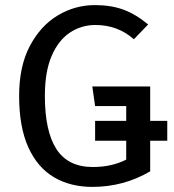

<svg xmlns="http://www.w3.org/2000/svg" viewBox="-20 -721 681 753"><path d="M342 12Q256 12 191.5 -26Q127 -64 91 -143.5Q55 -223 55 -345Q55 -461 97 -540.5Q139 -620 206.5 -660.5Q274 -701 352 -701Q416 -701 464.5 -683Q513 -665 561 -625L505 -567Q442 -623 354 -623Q299 -623 254 -593Q209 -563 182.5 -501.5Q156 -440 156 -345Q156 -206 201.5 -136Q247 -66 344 -66Q418 -66 475 -95V-169H353V-247H475V-305H353L342 -382H569V-247H636V-169H569V-49Q465 12 342 12Z"/></svg>

Font: Trujillo
Style: Regular
Weight: 400
Designer: Fira Sans original fonts by bBox Type GmbH, Carrois Corporate GbR, & Edenspiekermann AG / Changes by Cristiano Sobral
Foundry: Fira Sans original fonts by bBox Type GmbH, Carrois Corporate GbR, & Edenspiekermann AG / Changes by Cristiano Sobral
Version: Version 4.301;October 17, 2021;FontCreator 14.0.0.2814 64-bi